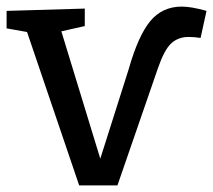

<svg xmlns="http://www.w3.org/2000/svg" viewBox="-25 -560 646 582"><path d="M601 -527 583 -445Q564 -448 547 -448Q515 -448 494 -428.5Q473 -409 454 -354L331 2H215L57 -463L-5 -474V-527L232 -534V-481L161 -465L279 -79L365 -350Q394 -452 430.5 -496Q467 -540 526 -540Q555 -540 601 -527Z"/></svg>

Font: Bitter Pro Medium
Style: Regular
Weight: 500
Designer: Sol Matas, and Bitter project Authors
Foundry: Sol Matas
Version: Version 1.010